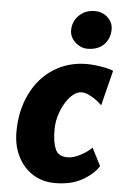

<svg xmlns="http://www.w3.org/2000/svg" viewBox="-57 -856 580 905"><g transform="rotate(5 233.5 -404.0)"><path d="M238 8Q177 8 131.5 -21.5Q86 -51 61 -101.8Q36 -152.5 36 -216Q36 -317.5 75 -397Q114 -476.5 183 -520.2Q252 -564 339 -564Q358.5 -564 382.8 -561.2Q407 -558.5 429.2 -553.8Q451.5 -549 465 -543L423 -376Q413.5 -386 397 -398.5Q380.5 -411 361.5 -420Q342.5 -429 326 -429Q310.5 -429 294 -418.5Q277.5 -408 264 -390Q242.5 -363 228.2 -323.2Q214 -283.5 214 -243Q214 -184 228.2 -151Q242.5 -118 285 -118Q314.5 -118 348.2 -136.2Q382 -154.5 400 -174L443 -90Q418.5 -51 366.2 -21.5Q314 8 238 8ZM335 -636Q303 -636 277 -660Q251 -684 251 -716Q251 -758 280.5 -787Q310 -816 355 -816Q391 -816 416 -792.8Q441 -769.5 441 -737Q441 -693 412.8 -664.5Q384.5 -636 335 -636Z"/></g></svg>

Font: Merriweather Sans ExtraBold
Style: Italic
Weight: 800
Italic angle: -7.5°
Designer: Eben Sorkin
Foundry: Eben Sorkin
Version: Version 2.001; ttfautohint (v1.8.3)